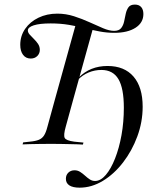

<svg xmlns="http://www.w3.org/2000/svg" viewBox="-20 -643 717 855"><path d="M225 -201.6 320.2 -544.4 395.2 -521 306.5 -201.6ZM209.7 -2.4Q182.3 -2.4 158.1 -2Q133.9 -1.6 114.1 -1.2Q94.4 -0.8 80.6 0L83.1 -8.9L112.1 -12.1Q138.7 -14.5 153.2 -20.6Q167.7 -26.6 176.2 -39.9Q184.7 -53.2 191.1 -78.2L225 -201.6H306.5L272.6 -78.2Q262.1 -41.1 268.1 -29Q274.2 -16.9 311.3 -12.1L351.6 -8.1L349.2 0.8Q338.7 0 323.4 -0.4Q308.1 -0.8 289.9 -1.2Q271.8 -1.6 250.8 -2Q229.8 -2.4 207.3 -2.4H210.5ZM116.9 -382.3Q95.2 -382.3 82.7 -398.8Q70.2 -415.3 70.2 -443.5Q70.2 -483.1 91.9 -514.5Q113.7 -546 151.2 -564.1Q188.7 -582.3 235.5 -582.3Q273.4 -582.3 309.7 -570.6Q346 -558.9 378.6 -544Q411.3 -529 439.1 -517.3Q466.9 -505.6 487.9 -505.6Q509.7 -505.6 519.4 -517.7Q529 -529.8 532.7 -547.2Q536.3 -564.5 539.9 -581.5Q543.5 -598.4 552 -610.5Q560.5 -622.6 580.6 -622.6Q599.2 -622.6 608.9 -611.3Q618.5 -600 618.5 -580.6Q618.5 -541.9 583.5 -519.4Q548.4 -496.8 488.7 -496.8Q456.5 -496.8 424.2 -502.8Q391.9 -508.9 358.5 -517.3Q325 -525.8 287.1 -532.3Q249.2 -538.7 205.6 -538.7Q156.5 -538.7 130.2 -530.2Q104 -521.8 104 -507.3Q104 -498.4 112.1 -489.1Q120.2 -479.8 131 -469.4Q141.9 -458.9 149.6 -447.2Q157.3 -435.5 157.3 -421Q157.3 -404.8 146 -393.5Q134.7 -382.3 116.9 -382.3ZM334.7 192.7Q304.8 192.7 289.1 182.7Q273.4 172.6 273.4 153.2Q273.4 136.3 284.3 125.8Q295.2 115.3 312.1 115.3Q325.8 115.3 337.1 122.6Q348.4 129.8 358.5 139.1Q368.5 148.4 379.4 155.6Q390.3 162.9 403.2 162.9Q428.2 162.9 451.2 135.9Q474.2 108.9 492.3 62.9Q510.5 16.9 521 -41.1Q531.5 -99.2 531.5 -162.9Q531.5 -250 507.3 -290.7Q483.1 -331.5 431.5 -331.5Q401.6 -331.5 374.6 -320.2Q347.6 -308.9 327.4 -287.9L329.8 -296.8Q355.6 -323.4 387.9 -336.3Q420.2 -349.2 458.9 -349.2Q533.9 -349.2 574.6 -302Q615.3 -254.8 615.3 -167.7Q615.3 -100 591.5 -35.5Q567.7 29 527.8 80.6Q487.9 132.3 437.9 162.5Q387.9 192.7 334.7 192.7Z"/></svg>

Font: Playfair 144pt SemiCondensed
Style: Italic
Weight: 400
Width: 4
Italic angle: -15.6°
Designer: Claus Eggers Sørensen
Foundry: Claus Eggers Sørensen
Version: Version 2.203